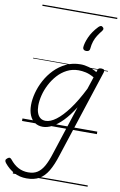

<svg xmlns="http://www.w3.org/2000/svg" viewBox="-212 -1001 947 1511"><g transform="rotate(10 261.5 -245.5)"><path d="M113 439Q57 439 12.5 415Q-32 391 -66 349Q-75 338 -75 328.5Q-75 319 -63 310Q-52 301 -44 302.5Q-36 304 -29 313Q2 352 38 371Q74 390 117 390Q162 390 191.5 370.5Q221 351 243 311.5Q265 272 284 211L412 -182Q368 -112 325 -68Q282 -24 242.5 -3.5Q203 17 168 17Q131 17 104 -1.5Q77 -20 62.5 -54.5Q48 -89 48 -136Q48 -181 61.5 -233Q75 -285 102.5 -336Q130 -387 170 -428Q210 -469 262 -494Q314 -519 378 -519Q409 -519 444 -509Q479 -499 509 -480L514 -496Q517 -507 523.5 -511Q530 -515 543 -515Q561 -515 566 -507.5Q571 -500 567 -488L338 214Q313 294 283.5 343.5Q254 393 213.5 416Q173 439 113 439ZM182 -33Q220 -33 265.5 -67Q311 -101 361.5 -169Q412 -237 463 -339L495 -436Q458 -457 427.5 -463.5Q397 -470 370 -470Q320 -470 278 -448.5Q236 -427 204 -391.5Q172 -356 149.5 -312.5Q127 -269 116 -224.5Q105 -180 105 -141Q105 -109 113.5 -84.5Q122 -60 139 -46.5Q156 -33 182 -33ZM496 -839Q504 -833 505 -825.5Q506 -818 499 -809Q480 -785 465.5 -762.5Q451 -740 442 -713.5Q433 -687 430 -653Q429 -641 421.5 -635.5Q414 -630 401 -630Q388 -630 381 -636.5Q374 -643 374 -654Q376 -689 397.5 -737.5Q419 -786 463 -832Q471 -840 479.5 -843Q488 -846 496 -839ZM0 410H598V420H0ZM0 -20H598V0H0ZM0 -505H598V-500H0ZM0 -930H598V-920H0Z"/></g></svg>

Font: Playwrite DE LA Guides
Style: Regular
Weight: 400
Designer: Veronika Burian, José Scaglione
Foundry: TypeTogether
Version: Version 1.003